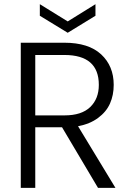

<svg xmlns="http://www.w3.org/2000/svg" viewBox="-20 -905 627 925"><path d="M456.1 -496.1Q456.1 -640.1 290 -640.1H149.9V-349.1H291Q373 -349.1 414.6 -389.2Q456.1 -429.2 456.1 -496.1ZM80.1 -699.2H290Q406.7 -699.2 467.3 -643.1Q527.8 -586.9 527.8 -496.1Q527.8 -446.8 510 -406.5Q492.2 -366.2 452.6 -336.9Q413.1 -307.6 356 -296.9L536.1 0H452.1L278.8 -292H149.9V0H80.1ZM306.2 -801.8 439.9 -884.8V-829.1L306.2 -747.1L171.9 -829.1V-884.8Z"/></svg>

Font: SVN-Poppins Light
Style: Regular
Weight: 300
Designer: Ninad Kale (Devanagari), Jonny Pinhorn (Latin)
Foundry: Indian Type Foundry
Version: Version 3.002 2017